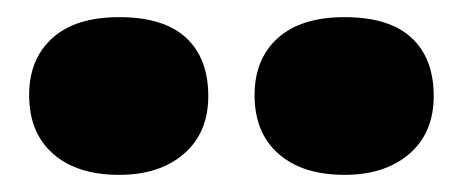

<svg xmlns="http://www.w3.org/2000/svg" viewBox="-20 -807 540 224"><path d="M382 -603Q333 -603 305 -627.5Q277 -652 277 -696Q277 -738 304 -762.5Q331 -787 382 -787Q434 -787 460 -763Q486 -739 486 -695Q486 -652 457.5 -627.5Q429 -603 382 -603ZM119 -603Q70 -603 42 -627.5Q14 -652 14 -696Q14 -738 41 -762.5Q68 -787 119 -787Q171 -787 197 -763Q223 -739 223 -695Q223 -652 194.5 -627.5Q166 -603 119 -603Z"/></svg>

Font: Display Black
Style: Regular
Weight: 900
Designer: Latin by Veronika Burian and Jose Scaglione. Greek by Irene Vlachou. Cyrillic by Vera Evstafieva.
Foundry: TypeTogether
Version: Version 3.002